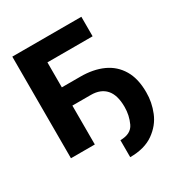

<svg xmlns="http://www.w3.org/2000/svg" viewBox="-202 -846 1084 1157"><g transform="rotate(-30 340.5 -267.0)"><path d="M534.2 -571.3H219.7V-397.5H348.6Q438.5 -397.5 505.1 -367.2Q571.8 -336.9 608.9 -274.4Q646 -211.9 645.5 -117.2Q646 -48.3 619.1 17.8Q592.3 84 529.5 128.4Q466.8 172.9 366.2 172.9V54.7Q440.4 54.7 464.4 3.4Q488.3 -47.9 488.3 -106.4Q488.3 -189.5 452.1 -230Q416 -270.5 348.6 -270.5H219.7V0H53.7V-707H534.2Z"/></g></svg>

Font: Pretendard ExtraBold
Style: Regular
Weight: 800
Designer: Base glyphs from Inter by Rasmus Andersson; Hangeul glyphs from Noto Sans CJK(Source Han Sans) by Jang Soo-young and Kan
Foundry: Kil Hyung-jin
Version: Version 1.309